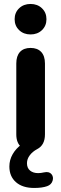

<svg xmlns="http://www.w3.org/2000/svg" viewBox="-20 -735 303 951"><path d="M26.4 89.6Q26.4 57.2 42.8 28.6Q59.2 0 88.2 -20.6L86.4 -5.8Q60.7 -25.8 60.7 -69.6V-420.4Q60.7 -457.9 79 -477.8Q97.2 -497.6 131.3 -497.6Q165.4 -497.6 184 -477.8Q202.7 -457.9 202.7 -420.4V-69.6Q202.7 -16.2 164.2 3.6Q141.2 15.8 127.4 34.2Q113.6 52.5 113.6 73.5Q113.6 97.3 128.9 109.9Q144.2 122.5 168.8 122.5Q182.4 122.5 197.6 118.9Q222.8 113.3 234.7 127.2Q246.5 141.2 240.4 160.5Q234.4 179.8 213.4 187.2Q188.8 196 149.3 196Q91.7 196 59.1 167.4Q26.4 138.8 26.4 89.6ZM52.5 -639.9Q52.5 -672.6 74.7 -694Q97 -715.4 131.3 -715.4Q165.6 -715.4 187.9 -694Q210.1 -672.6 210.1 -639.9Q210.1 -607.2 187.9 -585.8Q165.6 -564.4 131.3 -564.4Q97 -564.4 74.7 -585.8Q52.5 -607.2 52.5 -639.9Z"/></svg>

Font: SN Pro Thin
Style: Regular
Weight: 200
Designer: Tobias Whetton
Foundry: Supernotes
Version: Version 1.003;Glyphs 3.3 (3324)